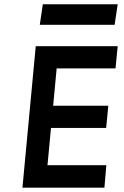

<svg xmlns="http://www.w3.org/2000/svg" viewBox="-20 -861 567 881"><path d="M83 0 144 -649H520L510 -547.1H240L223.9 -375.9H477L467.1 -273.9H214L197.9 -103.1H468L459.1 0ZM176.5 -841.3H519.9L506 -747.3H162.6Z"/></svg>

Font: Karla
Style: Italic
Weight: 400
Italic angle: -8°
Designer: Jonathan Pinhorn
Version: Version 2.004;gftools[0.9.33]